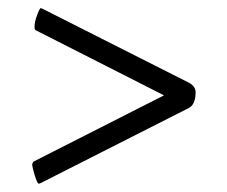

<svg xmlns="http://www.w3.org/2000/svg" viewBox="-20 -440 562 475"><path d="M65.4 -373Q65.4 -385.7 71.8 -402.8Q78.1 -419.9 81.1 -419.9Q82 -419.9 85.9 -418L447.3 -235.4Q463.9 -226.6 463.9 -211.9Q463.9 -181.6 447.3 -172.9L81.1 12.7Q77.1 14.6 76.2 14.6Q72.3 14.6 65.9 -6.3Q59.6 -27.3 59.6 -34.2L62.5 -40L385.7 -204.1L68.4 -365.2Q65.4 -366.2 65.4 -373Z"/></svg>

Font: Crimson Text
Style: Regular
Weight: 400
Version: Version 0.13